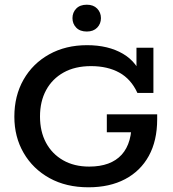

<svg xmlns="http://www.w3.org/2000/svg" viewBox="-20 -786 737 816"><path d="M356 10Q261 10 190.5 -29Q120 -68 80.5 -136Q41 -204 41 -290Q41 -379 80 -447.5Q119 -516 189 -555Q259 -594 350 -594Q440 -594 502.5 -557.5Q565 -521 588 -447L560 -464V-583H632V-391H564Q537 -450 487 -477.5Q437 -505 367 -505Q299 -505 250.5 -478Q202 -451 176 -403Q150 -355 150 -291Q150 -227 175.5 -179.5Q201 -132 248 -105Q295 -78 359 -78Q451 -78 497 -128.5Q543 -179 539 -278L588 -224H434V-300H648V-279Q648 -188 612.5 -123.5Q577 -59 511.5 -24.5Q446 10 356 10ZM349 -652Q320 -652 304 -668.5Q288 -685 288 -709Q288 -733 304 -749.5Q320 -766 349 -766Q377 -766 393 -749.5Q409 -733 409 -709Q409 -685 393 -668.5Q377 -652 349 -652Z"/></svg>

Font: Rokkitt Medium
Style: Regular
Weight: 500
Version: Version 3.103